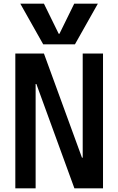

<svg xmlns="http://www.w3.org/2000/svg" viewBox="-20 -1020 640 1040"><path d="M90 -1000H218L298 -837H302L382 -1000H510L386 -780H214ZM63 0V-730H218L424 -166H428V-730H538V0H383L177 -565H173V0Z"/></svg>

Font: M PLUS Code Latin Expanded Medium
Style: Regular
Weight: 500
Width: 7
Designer: Coji Morishita
Foundry: UNDERFOREST DESIGN
Version: Version 1.002; ttfautohint (v1.8.3)